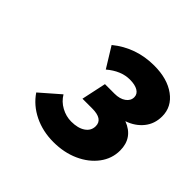

<svg xmlns="http://www.w3.org/2000/svg" viewBox="-118 -934 652 652"><g transform="rotate(45 208.0 -608.0)"><path d="M56 -473 126 -534Q139 -512 162 -499.5Q185 -487 210 -487Q242 -487 261 -500Q280 -513 280 -535Q280 -569 229 -569H182L201 -658H247Q272 -658 287.5 -669Q303 -680 303 -697Q303 -712 289 -720.5Q275 -729 250 -729Q208 -729 168 -695L123 -768Q188 -821 275 -821Q338 -821 377 -792.5Q416 -764 416 -718Q416 -682 395 -656Q374 -630 339 -618Q397 -596 397 -535Q397 -496 373 -464Q349 -432 308 -413.5Q267 -395 216 -395Q165 -395 123 -415.5Q81 -436 56 -473Z"/></g></svg>

Font: Wix Madefor Text ExtraBold
Style: Italic
Weight: 800
Italic angle: -12°
Designer: Dalton Maag Ltd
Foundry: Dalton Maag Ltd
Version: Version 3.100